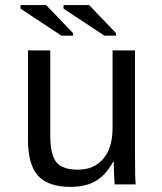

<svg xmlns="http://www.w3.org/2000/svg" viewBox="-20 -727 640 757"><path d="M178.2 -528.3V-193.4Q178.2 -117.2 202.1 -87.6Q226.1 -58.1 287.6 -58.1Q350.6 -58.1 387.2 -101.1Q423.8 -144 423.8 -222.2V-528.3H512.2V-112.8Q512.2 -20.5 515.1 0H432.1Q431.6 -2.4 431.2 -13.2Q430.7 -23.9 429.9 -37.8Q429.2 -51.8 428.2 -90.3H426.8Q396.5 -35.6 356.7 -12.9Q316.9 9.8 257.8 9.8Q170.9 9.8 130.6 -33.4Q90.3 -76.7 90.3 -176.3V-528.3ZM391.6 -586.4 230.5 -692.9V-707H331.5L437.5 -596.2V-586.4ZM222.2 -586.4 61 -692.9V-707H162.1L268.1 -596.2V-586.4Z"/></svg>

Font: Liberation Mono
Style: Regular
Weight: 400
Monospace: yes
Designer: Steve Matteson
Foundry: Ascender Corporation
Version: Version 2.1.5